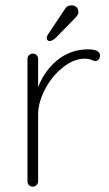

<svg xmlns="http://www.w3.org/2000/svg" viewBox="-20 -700 408 720"><path d="M355 -492Q355 -483 350 -477Q345 -471 337 -471Q334 -471 322.5 -475.5Q311 -480 298 -480Q257 -480 216 -447.5Q175 -415 149 -365.5Q123 -316 123 -270V-20Q123 -12 117 -6Q111 0 103 0Q94 0 88.5 -6Q83 -12 83 -20V-479Q83 -487 89 -493Q95 -499 103 -499Q112 -499 117.5 -493Q123 -487 123 -479V-373Q146 -434 194.5 -474Q243 -514 309 -515Q355 -515 355 -492ZM155 -558Q155 -563 160 -571L222 -664Q231 -680 248 -680Q259 -680 266.5 -673.5Q274 -667 274 -655Q274 -647 267 -638L192 -561Q177 -546 166 -546Q161 -546 158 -549.5Q155 -553 155 -558Z"/></svg>

Font: Quicksand Light
Style: Regular
Weight: 300
Designer: Andrew Paglinawan
Foundry: Andrew Paglinawan
Version: Version 3.000